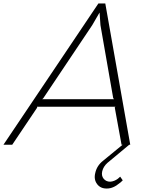

<svg xmlns="http://www.w3.org/2000/svg" viewBox="-74 -830 851 1101"><path d="M168 -261.2H580.1L575.2 -267.1L502 -686L497.1 -756.8H496.1L455.1 -686L173.8 -266.1ZM615.2 183.1 629.9 204.1Q628.9 204.6 622.8 210.9Q616.7 217.3 612.8 219.2Q575.7 251 540 251Q503.4 252.4 483.2 226.1Q462.9 199.7 472.2 162.1Q481.4 119.6 517.1 91.8L628.9 0H623L584 -213.9L587.9 -217.8H138.2L139.2 -212.9L-3.9 0H-54.2L490.2 -810.1H529.8L672.9 0H667L542 104Q519 124.5 512.2 151.9Q506.3 177.7 520.3 194.8Q534.2 211.9 558.1 211.9Q581.1 210.4 602.1 194.8Q603 193.4 607.7 189.7Q612.3 186 615.2 183.1Z"/></svg>

Font: Sinkin Sans 200 X Light Italic
Style: Regular
Weight: 200
Italic angle: -112°
Designer: Keith Bates
Foundry: K-Type
Version: Sinkin Sans (version 1.0)  by Keith Bates   •   © 2014   www